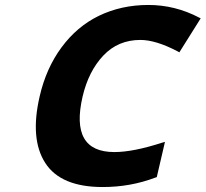

<svg xmlns="http://www.w3.org/2000/svg" viewBox="-20 -744 829 774"><path d="M703 -533 696 -537Q608 -583 546 -583Q456 -583 396.5 -520Q337 -457 313 -355Q261 -131 441 -131Q517 -131 634 -169L645 -172L612 -30L606 -28Q506 10 394 10Q225 10 162.5 -87Q100 -184 140 -356Q166 -469 228 -553Q290 -637 378 -680Q469 -724 578 -724Q686 -724 783 -673L789 -670Z"/></svg>

Font: Passageway
Style: BdIt
Weight: 700
Foundry: Ascender Corporation
Version: Version 1.11